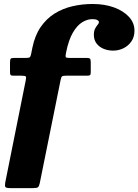

<svg xmlns="http://www.w3.org/2000/svg" viewBox="-20 -818 712 988"><path d="M7 121Q4 137.5 7.5 143.8Q11 150 33 150H148.5Q169 150 175 145.8Q181 141.5 184.5 125L292 -407Q294.5 -420.5 298.8 -424.5Q303 -428.5 319 -428.5H426.5Q439 -428.5 443 -431.2Q447 -434 447 -446.5V-497Q447 -511.5 443.2 -515.8Q439.5 -520 425.5 -520H335Q320.5 -520 318.5 -524.2Q316.5 -528.5 318.5 -539L320.5 -550Q333.5 -614 355.5 -651Q377.5 -688 403.5 -703.8Q429.5 -719.5 455 -719.5Q472 -719.5 480.5 -715Q489 -710.5 489 -705Q489 -698 482.5 -690.5Q476 -683 469.5 -671Q463 -659 463 -638.5Q463 -612 477.2 -593.8Q491.5 -575.5 514 -566.5Q536.5 -557.5 562.5 -557.5Q590.5 -557.5 615.5 -569.8Q640.5 -582 656.2 -605Q672 -628 672 -660.5Q672 -700 643.8 -731Q615.5 -762 566.8 -779.8Q518 -797.5 456.5 -797.5Q402.5 -797.5 352.2 -785.8Q302 -774 260.2 -747.8Q218.5 -721.5 189 -678.5Q159.5 -635.5 146.5 -572L139.5 -537Q137 -526.5 133 -523.2Q129 -520 113.5 -520H53Q38 -520 34.8 -515.5Q31.5 -511 31.5 -496V-447Q31.5 -436 34.5 -432.2Q37.5 -428.5 48.5 -428.5H90Q109 -428.5 112.5 -424.5Q116 -420.5 112.5 -405Z"/></svg>

Font: Besley ExtraBold
Style: Italic
Weight: 800
Italic angle: -13°
Designer: Owen Earl
Foundry: indestructible type*
Version: Version 2.001